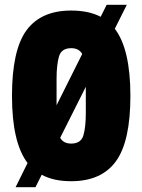

<svg xmlns="http://www.w3.org/2000/svg" viewBox="-20 -744 594 801"><path d="M45 37 95 -64Q30 -149 30 -344Q30 -535 90.5 -617.5Q151 -700 277 -700Q350 -700 400 -674L425 -724H509L459 -624Q524 -539 524 -344Q524 -154 463.5 -71Q403 12 277 12Q203 12 154 -15L128 37ZM216 -416V-305L323 -519Q309 -543 277 -543Q236 -543 226 -508Q216 -473 216 -416ZM277 -145Q318 -145 328 -179.5Q338 -214 338 -272V-382L231 -169Q245 -145 277 -145Z"/></svg>

Font: Archivo ExtraCondensed Black
Style: Regular
Weight: 900
Width: 2
Designer: Hector Gatti
Foundry: Omnibus-Type
Version: Version 2.001; ttfautohint (v1.8.3)